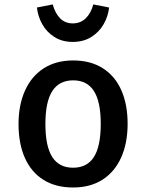

<svg xmlns="http://www.w3.org/2000/svg" viewBox="-20 -827 655 861"><path d="M552.3 -271.8Q552.3 -185.6 523.6 -121.3Q494.9 -56.9 440 -21.5Q385.1 13.8 307.7 13.8Q229.7 13.8 174.9 -20.5Q120 -54.9 91.5 -119Q63.1 -183.1 63.1 -270.8Q63.1 -355.4 91.8 -420Q120.5 -484.6 175.6 -520.3Q230.8 -555.9 308.2 -555.9Q386.2 -555.9 441 -521Q495.9 -486.2 524.1 -422.3Q552.3 -358.5 552.3 -271.8ZM183.6 -270.8Q183.6 -170.8 214.4 -122.8Q245.1 -74.9 307.7 -74.9Q370.3 -74.9 401 -122.8Q431.8 -170.8 431.8 -271.8Q431.8 -371.3 401 -419Q370.3 -466.7 308.2 -466.7Q245.6 -466.7 214.6 -418.7Q183.6 -370.8 183.6 -270.8ZM145.6 -793.3 216.4 -807.2Q227.2 -767.7 249.5 -744.9Q271.8 -722.1 306.2 -722.1Q341 -722.1 364.4 -744.9Q387.7 -767.7 398.5 -807.2L469.2 -793.3Q465.1 -754.4 445.1 -719Q425.1 -683.6 389.7 -661.3Q354.4 -639 306.2 -639Q258.5 -639 223.6 -661.3Q188.7 -683.6 169.2 -719Q149.7 -754.4 145.6 -793.3Z"/></svg>

Font: Fira Code Fixed Medium
Style: Regular
Weight: 500
Monospace: yes
Designer: Carrois Corporate, Edenspiekermann AG, Nikita Prokopov
Foundry: Carrois Corporate, Edenspiekermann AG, Nikita Prokopov
Version: Version 5.002